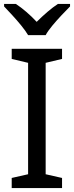

<svg xmlns="http://www.w3.org/2000/svg" viewBox="-20 -964 379 984"><path d="M298 0H40V-52L124 -71V-642L40 -662V-714H298V-662L214 -642V-71L298 -52ZM124 -784Q111 -806 89 -833Q67 -860 43 -886Q19 -912 1 -931V-944H61Q87 -927 115 -903Q143 -879 168 -852Q195 -879 223 -903Q251 -927 277 -944H339V-931Q320 -912 295.5 -886Q271 -860 248.5 -833Q226 -806 214 -784Z"/></svg>

Font: Apis
Style: Regular
Weight: 400
Designer: Monotype Design Team
Foundry: Monotype Imaging Inc.
Version: Version 2.000; build 0001